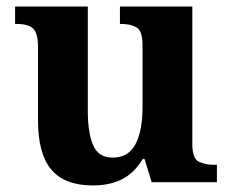

<svg xmlns="http://www.w3.org/2000/svg" viewBox="-20 -556 707 586"><path d="M264 10Q177 10 136.5 -38.5Q96 -87 96 -188V-412Q96 -455 81 -469Q66 -483 29 -483H26V-536H248V-216Q248 -152 264 -113.5Q280 -75 324 -75Q372 -75 393.5 -116Q415 -157 415 -227V-419Q415 -462 396.5 -472.5Q378 -483 349 -483H346V-536H567V-116Q567 -73 586 -63Q605 -53 634 -53H642V0H443L421 -71H416Q390 -28 352.5 -9Q315 10 264 10Z"/></svg>

Font: Noto Serif
Style: Bold
Weight: 700
Designer: Monotype Design Team
Foundry: Monotype Imaging Inc.
Version: Version 2.014